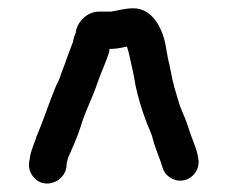

<svg xmlns="http://www.w3.org/2000/svg" viewBox="-20 -704 549 463"><path d="M282 -591C283 -591 285 -591 286 -592C289 -583 291 -575 292 -570C298 -545 303 -521 307 -497C313 -469 321 -443 330 -418C336 -400 345 -385 349 -367C354 -349 360 -335 366 -318C373 -299 373 -287 390 -276C425 -253 466 -285 458 -323C454 -348 443 -368 436 -391C430 -411 422 -429 414 -448L408 -468C405 -477 403 -486 400 -495C394 -517 391 -540 385 -563L381 -585C375 -630 350 -684 302 -684C282 -684 266 -679 248 -676H218C191 -676 167 -652 163 -628V-626C160 -619 157 -611 156 -603C150 -586 143 -570 138 -554L131 -536C126 -522 123 -511 116 -499C99 -459 85 -414 68 -375C64 -360 54 -341 52 -323L50 -311C49 -299 52 -288 60 -278C85 -246 134 -264 140 -300L141 -311L144 -323C155 -349 165 -369 174 -397C185 -435 203 -468 215 -504L222 -523C227 -536 231 -545 236 -558C239 -567 244 -577 244 -586C258 -586 270 -588 282 -591Z"/></svg>

Font: Electronic
Style: Blk
Weight: 900
Version: Version 1.011